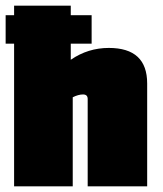

<svg xmlns="http://www.w3.org/2000/svg" viewBox="-20 -661 579 681"><path d="M366 -491Q502 -491 502 -365V0H291V-310Q291 -326 274.5 -326Q258 -326 238 -316V0H30V-506H0V-607H30V-641H231V-607H305V-506H231V-449Q292 -491 366 -491Z"/></svg>

Font: Passion One
Style: Bold
Weight: 700
Designer: Alejandro Lo Celso
Foundry: Fontstage
Version: Version 1.002